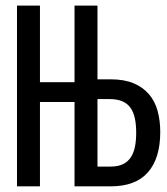

<svg xmlns="http://www.w3.org/2000/svg" viewBox="-20 -658 590 678"><path d="M460.9 -189C460.9 -170.7 459.5 -154.3 456.5 -139.6C453.6 -125 448.6 -112.5 441.7 -102.1C434.7 -91.6 425.4 -83.7 413.8 -78.1C402.3 -72.6 388 -69.8 371.1 -69.8H324.2V-308.1H367.2C385.7 -308.1 401 -305.3 413.1 -299.8C425.1 -294.3 434.7 -286.4 441.7 -276.1C448.6 -265.9 453.6 -253.4 456.5 -238.8C459.5 -224.1 460.9 -207.5 460.9 -189ZM243.2 -638.2V-367.7H121.1V-638.2H40V0H121.1V-297.9H243.2V0H371.1C429.7 0 473.5 -16.5 502.4 -49.6C531.4 -82.6 545.9 -130 545.9 -191.9C545.9 -218.6 542.8 -243.3 536.6 -266.1C530.4 -288.9 520.3 -308.6 506.1 -325.2C491.9 -341.8 473.8 -354.7 451.7 -364C429.5 -373.3 402.3 -377.9 370.1 -377.9H324.2V-638.2Z"/></svg>

Font: CodeNewRoman Nerd Font Mono
Style: Regular
Weight: 400
Monospace: yes
Designer: Sam Radian
Foundry: Code New Roman
Version: Version 2.00 November 29, 2014;Nerd Fonts 3.2.1